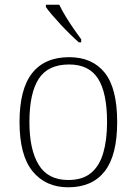

<svg xmlns="http://www.w3.org/2000/svg" viewBox="-20 -786 581 816"><path d="M270 10Q174 10 118.5 -58Q63 -126 63 -267Q63 -407 116.5 -475Q170 -543 274 -543Q372 -543 425 -477Q478 -411 478 -267Q478 -126 425 -58Q372 10 270 10ZM270 -21Q331 -21 367 -51Q403 -81 419 -136.5Q435 -192 435 -267Q435 -392 396.5 -452Q358 -512 274 -512Q184 -512 144.5 -451Q105 -390 105 -267Q105 -150 144.5 -85.5Q184 -21 270 -21ZM315 -606Q299 -620 279 -639.5Q259 -659 238.5 -681Q218 -703 201 -723Q184 -743 175 -756V-766H232Q242 -744 258.5 -717Q275 -690 293 -664Q311 -638 325 -619V-606Z"/></svg>

Font: Noto Serif Armenian ExtraLight
Style: Regular
Weight: 250
Version: Version 2.007